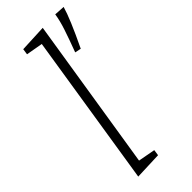

<svg xmlns="http://www.w3.org/2000/svg" viewBox="-250 -813 857 857"><g transform="rotate(-45 179.0 -384.0)"><path d="M97 -762 226 -768 111 -45 192 -30 188 -2 58 3 172 -720 93 -734ZM251 -588Q275 -652 289 -694.5Q303 -737 308 -771L358 -768Q342 -711 280 -582Z"/></g></svg>

Font: Bitter Pro Light
Style: Italic
Weight: 300
Italic angle: -9°
Designer: Sol Matas, and Bitter project Authors
Foundry: Sol Matas
Version: Version 1.010